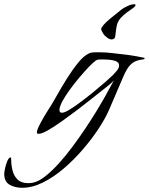

<svg xmlns="http://www.w3.org/2000/svg" viewBox="-187 -625 706 911"><path d="M-82 266Q-116 266 -141.5 251.5Q-167 237 -167 199Q-167 192 -163 173.5Q-159 155 -152 138.5Q-145 122 -137 122Q-134 122 -134 130Q-134 158 -127.5 184Q-121 210 -103.5 227Q-86 244 -53 244Q-48 244 -42.5 243.5Q-37 243 -32 242Q-5 237 26.5 212.5Q58 188 92 150.5Q126 113 158.5 69Q191 25 220 -18.5Q249 -62 271.5 -99Q294 -136 307 -159L353 -243Q338 -227 320 -213.5Q302 -200 285 -186Q272 -176 243.5 -153Q215 -130 178.5 -102.5Q142 -75 105.5 -49Q69 -23 40 -6.5Q11 10 -3 10Q-12 10 -12 4Q-12 -7 -1 -29Q10 -51 23 -73Q36 -95 42 -104Q58 -128 80.5 -168Q103 -208 129.5 -250.5Q156 -293 183 -326.5Q210 -360 234 -371Q243 -376 257.5 -376.5Q272 -377 282 -377Q299 -377 315 -376Q331 -375 347 -373Q384 -369 422 -364Q460 -359 496 -351Q499 -351 499 -348Q499 -344 492 -343Q485 -342 483 -342Q459 -338 443.5 -327.5Q428 -317 415 -295Q406 -280 399 -263.5Q392 -247 385 -231L331 -105Q314 -65 281.5 -15.5Q249 34 206.5 83.5Q164 133 115.5 174.5Q67 216 16.5 241Q-34 266 -82 266ZM107 -90Q119 -90 143.5 -105Q168 -120 198.5 -143Q229 -166 259.5 -191Q290 -216 314 -237Q338 -258 348 -268Q356 -276 367 -289Q378 -302 378 -315Q378 -329 362 -335Q346 -341 326.5 -342Q307 -343 297 -343Q291 -343 282 -342.5Q273 -342 268 -338Q255 -329 234 -307Q213 -285 189 -256.5Q165 -228 143.5 -198.5Q122 -169 108.5 -143.5Q95 -118 95 -103Q95 -90 107 -90ZM343 -438Q333 -438 323.5 -445Q314 -452 309 -457Q303 -464 298 -473.5Q293 -483 293 -487Q293 -494 305 -507.5Q317 -521 334.5 -535.5Q352 -550 368 -562.5Q384 -575 391 -581Q400 -588 418.5 -596.5Q437 -605 450 -605Q456 -605 456 -601Q456 -595 444.5 -587Q433 -579 417 -567.5Q401 -556 386.5 -540.5Q372 -525 367 -503Q366 -500 364 -485.5Q362 -471 360.5 -458Q359 -445 357 -444Q354 -442 351 -440Q348 -438 343 -438Z"/></svg>

Font: My Soul
Style: Regular
Weight: 400
Designer: Robert E. Leuschke
Foundry: Robert E. Leuschke
Version: Version 1.010; ttfautohint (v1.8.4.7-5d5b)